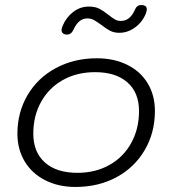

<svg xmlns="http://www.w3.org/2000/svg" viewBox="-20 -731 682 761"><path d="M49 -201Q49 -286 89.5 -354.5Q130 -423 202 -461.5Q274 -500 364 -500Q432 -500 484.5 -474Q537 -448 565.5 -400.5Q594 -353 594 -291Q594 -205 553.5 -136Q513 -67 441.5 -28.5Q370 10 279 10Q212 10 159.5 -16.5Q107 -43 78 -91Q49 -139 49 -201ZM531 -291Q531 -364 485 -404.5Q439 -445 357 -445Q285 -445 229.5 -414Q174 -383 143 -327.5Q112 -272 112 -201Q112 -128 158 -87Q204 -46 287 -46Q358 -46 413.5 -77Q469 -108 500 -164Q531 -220 531 -291ZM224 -611Q224 -619 228 -628Q242 -662 270 -683.5Q298 -705 332 -705Q357 -705 373.5 -696.5Q390 -688 410 -672Q425 -660 435.5 -654Q446 -648 459 -648Q495 -648 514 -691Q522 -711 539 -711Q546 -711 549 -710Q562 -707 562 -694Q562 -689 558 -677Q544 -643 515 -622Q486 -601 453 -601Q432 -601 416.5 -609Q401 -617 382 -632Q364 -645 352.5 -651.5Q341 -658 326 -658Q292 -658 272 -615Q263 -594 246 -594Q240 -594 237 -595Q224 -599 224 -611Z"/></svg>

Font: Kodchasan Light
Style: Italic
Weight: 300
Italic angle: -10°
Version: Version 1.000; ttfautohint (v1.6)